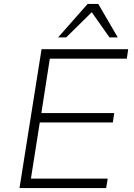

<svg xmlns="http://www.w3.org/2000/svg" viewBox="-20 -955 682 975"><path d="M79 0 191 -705H631L624 -657H233L190 -381H560L553 -333H182L137 -48H527L519 0ZM275 -765 425 -935H479L578 -765H536L446 -893L316 -765Z"/></svg>

Font: Nunito Sans 7pt ExtraLight
Style: Italic
Weight: 250
Italic angle: -9°
Designer: Vernon Adams
Foundry: Vernon Adams
Version: Version 3.101;gftools[0.9.27]